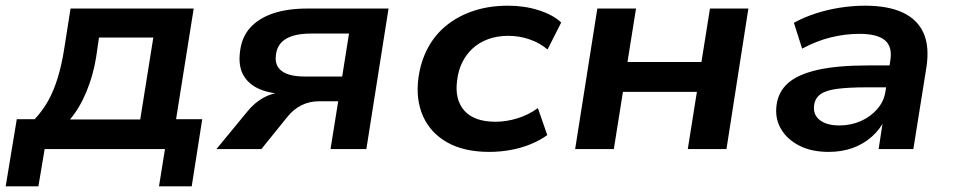

<svg xmlns="http://www.w3.org/2000/svg" viewBox="-46 -524 3355 675"><path d="M-26 131 13 -105H76Q104 -135 123.5 -170Q143 -205 157 -250.5Q171 -296 180 -354L202 -494H635L573 -105H665L628 131H513L534 0H111L89 131ZM200 -104H447L493 -392H302L292 -323Q282 -260 258 -202Q234 -144 200 -104Z M715 0 822 -130Q848 -163 881.5 -181Q915 -199 950 -199H967L961 -193Q906 -194 867 -210.5Q828 -227 809.5 -260Q791 -293 798 -344Q804 -394 834 -427Q864 -460 914.5 -477Q965 -494 1035 -494H1320L1242 0H1116L1143 -168H1076Q1042 -168 1014 -154Q986 -140 965 -114L873 0ZM1025 -255H1157L1181 -406H1047Q991 -406 959.5 -387.5Q928 -369 924 -330Q919 -293 945 -274Q971 -255 1025 -255Z M1674 10Q1586 10 1527 -23Q1468 -56 1441.5 -115Q1415 -174 1425 -250Q1433 -308 1458 -355Q1483 -402 1524 -435Q1565 -468 1619.5 -486Q1674 -504 1740 -504Q1798 -504 1848 -488Q1898 -472 1927 -445L1879 -350Q1852 -373 1816 -385.5Q1780 -398 1741 -398Q1702 -398 1670.5 -386.5Q1639 -375 1616 -354Q1593 -333 1579 -304.5Q1565 -276 1561 -241Q1552 -174 1586.5 -135Q1621 -96 1696 -96Q1734 -96 1773 -108Q1812 -120 1845 -144L1878 -49Q1853 -31 1820.5 -17.5Q1788 -4 1750.5 3Q1713 10 1674 10Z M1976 0 2054 -494H2190L2160 -306H2420L2450 -494H2585L2508 0H2372L2404 -201H2144L2112 0Z M2867 10Q2807 10 2764 -12Q2721 -34 2699.5 -71Q2678 -108 2684 -154Q2690 -201 2724 -231.5Q2758 -262 2827 -278Q2896 -294 3008 -294H3098L3087 -217H3004Q2936 -217 2896 -211.5Q2856 -206 2837.5 -192Q2819 -178 2816 -153Q2812 -121 2836 -102Q2860 -83 2905 -83Q2945 -83 2979.5 -98Q3014 -113 3038 -140.5Q3062 -168 3067 -203L3084 -311Q3092 -360 3065 -382.5Q3038 -405 2975 -405Q2925 -405 2874.5 -392.5Q2824 -380 2774 -353L2745 -444Q2780 -463 2821 -476.5Q2862 -490 2907 -497Q2952 -504 2994 -504Q3077 -504 3128.5 -479.5Q3180 -455 3201 -407.5Q3222 -360 3211 -288L3165 0H3043L3059 -105L3066 -106Q3049 -70 3019 -43.5Q2989 -17 2951 -3.5Q2913 10 2867 10Z"/></svg>

Font: Nunito Sans 10pt SemiExpanded
Style: Bold Italic
Weight: 700
Width: 6
Italic angle: -9°
Designer: Vernon Adams
Foundry: Vernon Adams
Version: Version 3.101;gftools[0.9.27]